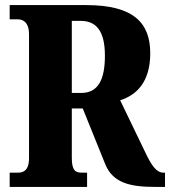

<svg xmlns="http://www.w3.org/2000/svg" viewBox="-20 -734 668 754"><path d="M18 0H322V-56H302C278 -56 262 -62 262 -114V-308H305L393 -90C423 -15 492 0 589 0H628V-56H622C595 -56 576 -81 548 -141L452 -340C516 -361 570 -411 570 -525C570 -643 506 -714 319 -714H18V-658H50C66 -658 94 -651 94 -599V-114C94 -62 70 -56 50 -56H18ZM299 -369H262V-652H297C359 -652 392 -611 392 -515C392 -419 364 -369 299 -369Z"/></svg>

Font: Noto Serif Hebrew ExtraCondensed Black
Style: Regular
Weight: 900
Width: 2
Designer: Monotype Design Team
Foundry: Monotype Imaging Inc.
Version: Version 2.004